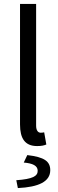

<svg xmlns="http://www.w3.org/2000/svg" viewBox="-20 -732 295 978"><path d="M169 12C191 12 205 9 216 4L205 -58C196 -56 192 -56 187 -56C175 -56 164 -66 164 -92V-712H82V-98C82 -27 107 12 169 12ZM71 226C177 221 236 193 236 135C236 90 206 68 119 58L101 96C147 100 172 112 172 138C172 165 147 180 63 186Z"/></svg>

Font: Giro Sans Regular
Style: Regular
Weight: 400
Designer: Paul D. Hunt
Foundry: Adobe Systems Incorporated
Version: Version 1.000;PS 1.0;hotconv 1.0.88;makeotf.lib2.5.647800